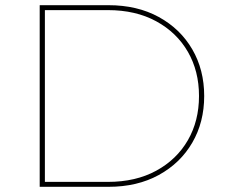

<svg xmlns="http://www.w3.org/2000/svg" viewBox="-20 -720 866 740"><path d="M133 0V-700H398Q509 -700 592 -654.5Q675 -609 721 -530Q767 -451 767 -350Q767 -249 721 -170Q675 -91 592 -45.5Q509 0 398 0ZM153 -19H396Q503 -19 582 -62Q661 -105 704 -179.5Q747 -254 747 -350Q747 -446 704 -520.5Q661 -595 582 -638Q503 -681 396 -681H153Z"/></svg>

Font: Montserrat Thin
Style: Regular
Weight: 100
Designer: Julieta Ulanovsky
Foundry: Julieta Ulanovsky
Version: Version 9.000